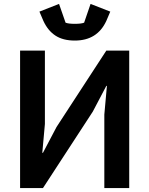

<svg xmlns="http://www.w3.org/2000/svg" viewBox="-20 -955 758 975"><path d="M359.9 -749Q299.8 -749 261.2 -774.4Q222.7 -799.8 200.2 -849.1L180.2 -896L279.8 -935.1L313 -839.8Q327.6 -834 359.9 -834Q392.6 -834 407.2 -839.8L439.9 -935.1L540 -896L520 -849.1Q474.1 -749 359.9 -749ZM82 0V-698.2H208V-325.2L194.8 -179.2H198.2L267.1 -310.1L520 -698.2H636.2V0H509.8V-373L522.9 -519H520L451.2 -388.2L198.2 0Z"/></svg>

Font: Anuphan SemiBold
Style: Bold
Weight: 600
Designer: Mike Abbink, Paul van der Laan, Pieter van Rosmalen, Mint Tantisuwanna
Foundry: Bold Monday; Cadson Demak
Version: Version 3.002;hotconv 1.0.109;makeotfexe 2.5.65596